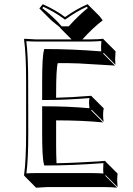

<svg xmlns="http://www.w3.org/2000/svg" viewBox="-20 -832 634 912"><path d="M262.7 -703.6Q245.1 -718.8 223.6 -735.4L167 -792L183.1 -812Q243.7 -785.2 289.1 -751Q346.2 -791 396 -812L452.6 -755.4L467.8 -735.4Q419.4 -698.2 371.6 -645H410.2Q446.3 -645 470.2 -647.9L472.2 -645L528.8 -588.4Q526.9 -561 526.9 -550.3Q526.9 -539.6 528.3 -524.4L472.2 -581.1L470.2 -577.1L526.4 -520.5Q526.4 -520.5 352.1 -530.8Q299.3 -532.7 254.4 -532.2Q246.6 -504.9 246.6 -388.7V-367.7Q314.9 -369.1 413.1 -377L416 -374L472.7 -317.4Q469.7 -303.7 469.7 -285.6Q469.7 -267.1 472.7 -253.4L416 -310.1L413.1 -307.1L469.7 -250.5Q371.6 -260.3 246.6 -260.3V-143.6Q246.6 -100.1 248.5 -56.6Q300.8 -57.6 358.9 -60.5Q417 -63.5 448.2 -65.4L480 -67.9L481.9 -64L538.6 -7.3Q536.6 8.8 536.6 25.4Q536.6 30.8 538.6 56.6L481.9 0L480 2.9L536.6 59.6Q511.7 56.6 476.6 56.6H203.6L151.4 59.6L95.2 2.9L94.2 0Q104 -68.4 104 -200.2V-444.8Q104 -573.7 94.2 -645L96.2 -647.9Q98.1 -647.9 147 -645H319.8L268.1 -696.8Q265.1 -700.7 262.7 -703.6ZM180.2 -200.2V-327.1H189.9Q305.2 -327.1 404.8 -317.9Q403.3 -330.6 402.8 -341.8Q402.8 -354 404.8 -366.2Q296.4 -356.9 189.9 -356.9H180.2V-444.8Q180.2 -562 188.5 -591.8L190.4 -599.1H198.2Q320.3 -599.1 460.9 -587.9Q460 -599.1 460 -606.9Q460 -616.2 461.4 -637.2Q438 -635.3 410.2 -634.8H147Q123 -634.8 105 -636.7Q113.8 -565.9 113.8 -444.8L114.3 -200.2Q114.3 -75.2 105.5 -8.3Q125 -9.8 147 -9.8H419.9Q448.2 -9.8 471.2 -7.8Q469.7 -24.4 470.2 -30.8Q470.2 -43 471.2 -57.1Q319.8 -45.9 198.2 -45.9H190.4L188.5 -53.2Q180.2 -82 180.2 -200.2ZM272.9 -707H306.6Q353 -758.8 397 -793.9L392.6 -799.8Q346.2 -779.3 294.9 -742.7L288.6 -738.8L282.7 -743.2Q239.3 -775.4 186 -799.8L181.2 -793.5Q238.8 -747.6 272.9 -707Z"/></svg>

Font: Linux Biolinum Shadow O
Style: Regular
Weight: 400
Designer: Philipp H. Poll
Foundry: Philipp H. Poll
Version: Version 1.0.4